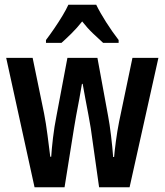

<svg xmlns="http://www.w3.org/2000/svg" viewBox="-20 -786 691 806"><path d="M361 -248Q358 -267 351.5 -302Q345 -337 338 -373.5Q331 -410 327 -434H324Q320 -408 313 -371Q306 -334 299.5 -299.5Q293 -265 291 -250L251 0H125L6 -543H117L165 -310Q173 -269 179.5 -218.5Q186 -168 191 -128H195Q197 -161 202.5 -207.5Q208 -254 217 -299L263 -543H389L434 -298Q440 -267 446 -217.5Q452 -168 455 -127H459Q461 -151 466.5 -193Q472 -235 480 -275L536 -543H645L524 0H396ZM384 -766Q400 -733 425.5 -693Q451 -653 478 -618V-606H413Q394 -623 370 -646Q346 -669 325 -696Q303 -668 279 -644.5Q255 -621 238 -606H173V-618Q189 -639 207.5 -666Q226 -693 242 -719.5Q258 -746 267 -766Z"/></svg>

Font: Noto Sans Malayalam ExtraCondensed SemiBold
Style: Regular
Weight: 600
Width: 2
Designer: Jelle Bosma - Monotype Design Team
Foundry: Monotype Imaging Inc.
Version: Version 2.104; ttfautohint (v1.8.4.7-5d5b)